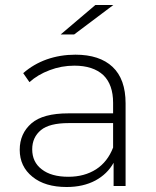

<svg xmlns="http://www.w3.org/2000/svg" viewBox="-20 -745 623 769"><path d="M282 -526Q379 -526 431 -477Q483 -428 483 -331V0H435V-93Q410 -48 362 -22Q313 4 247 4Q160 4 110 -37Q59 -78 59 -145Q59 -210 106 -251Q152 -291 254 -291H433V-333Q433 -406 394 -444Q353 -482 278 -482Q226 -482 179 -464Q131 -446 98 -416L73 -452Q114 -488 167 -507Q221 -526 282 -526ZM254 -37Q318 -37 365 -67Q411 -97 433 -154V-252H255Q178 -252 144 -224Q109 -195 109 -147Q109 -96 147 -67Q185 -37 254 -37ZM223 -607 362 -725H434L277 -607Z"/></svg>

Font: Montserrat Light Alt1
Style: Light
Weight: 500
Designer: Differentunic
Foundry: Julieta Ulanovsky
Version: 0.1